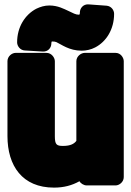

<svg xmlns="http://www.w3.org/2000/svg" viewBox="-20 -807 599 875"><path d="M267 -142C238 -142 230 -148 230 -186V-528C230 -544 215 -566 192 -566H51C35 -566 14 -551 14 -528V-187C14 -51 82 48 226 48C271 48 308 38 342 19C347 28 361 38 375 38H507C523 38 544 23 544 0V-528C544 -544 530 -566 507 -566H366C350 -566 328 -551 328 -528V-165C318 -152 302 -142 267 -142ZM218 -618C227 -618 232 -617 237 -615C259 -605 295 -576 352 -576C373 -576 395 -581 414 -591C464 -617 500 -673 500 -744C500 -761 487 -779 466 -781L384 -787C359 -789 344 -769 344 -750C344 -741 342 -740 339 -740C325 -740 313 -747 290 -758C272 -766 244 -782 205 -782C183 -782 164 -776 145 -767C94 -740 58 -684 58 -614C58 -597 72 -578 93 -577L175 -572C200 -571 214 -590 214 -609C214 -616 215 -618 218 -618Z"/></svg>

Font: Asimov Print
Style: E
Weight: 500
Designer: Google
Version: Version 2.000980; 2014